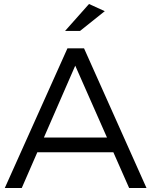

<svg xmlns="http://www.w3.org/2000/svg" viewBox="-20 -942 758 962"><path d="M167 -179 89 0H4L318 -700H401L714 0H627L548 -179ZM357 -613 200 -253H516ZM381 -787H306L426 -922L505 -886Z"/></svg>

Font: Kalaa
Style: Regular
Weight: 400
Version: Version 1.20 June 5, 2016